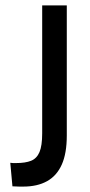

<svg xmlns="http://www.w3.org/2000/svg" viewBox="-20 -680 331 710"><path d="M26 9 18 -78Q23 -77 28.5 -77Q34 -77 39 -77Q74 -77 95 -85.5Q116 -94 126 -117.5Q136 -141 136 -187V-660H227V-179Q227 -113 208.5 -71.5Q190 -30 154 -10Q118 10 66 10Q59 10 51 10Q43 10 26 9Z"/></svg>

Font: Bricolage Grotesque Condensed
Style: Regular
Weight: 400
Width: 3
Designer: Mathieu Triay
Foundry: Atelier Triay
Version: Version 1.000;gftools[0.9.30]